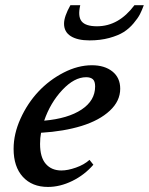

<svg xmlns="http://www.w3.org/2000/svg" viewBox="-20 -720 582 751"><path d="M330.1 -562Q283.2 -562 256.8 -578.6Q230.5 -595.2 230.5 -627.4Q230.5 -655.3 255.4 -699.7H293.9Q283.7 -655.8 299.3 -636.5Q314.9 -617.2 359.4 -617.2Q444.3 -617.2 505.9 -699.7H542.5Q535.6 -680.7 527.6 -664.8Q519.5 -648.9 502.4 -628.7Q485.4 -608.4 463.9 -594.7Q442.4 -581.1 407.5 -571.5Q372.6 -562 330.1 -562ZM167.5 11.2Q105.5 11.2 69.3 -28.3Q33.2 -67.9 33.2 -137.7Q33.2 -196.3 60.3 -256.1Q87.4 -315.9 130.1 -361.6Q172.9 -407.2 228.8 -436Q284.7 -464.8 339.4 -464.8Q389.2 -464.8 419.7 -440.4Q450.2 -416 450.2 -373Q450.2 -324.7 409.4 -286.9Q368.7 -249 299.3 -227.5Q230 -206.1 140.6 -200.7Q136.7 -181.2 136.7 -157.2Q136.7 -104.5 159.2 -78.9Q181.6 -53.2 220.2 -53.2Q245.1 -53.2 277.1 -64.5Q309.1 -75.7 330.1 -94.7L345.2 -75.7Q310.5 -35.6 262.7 -12.2Q214.8 11.2 167.5 11.2ZM316.9 -418Q270.5 -418 223.6 -367.9Q176.8 -317.9 152.8 -248Q246.1 -256.3 299.1 -291.5Q352.1 -326.7 352.1 -381.8Q352.1 -402.3 343 -410.2Q334 -418 316.9 -418Z"/></svg>

Font: Elstob 6pt SemiBold
Style: Italic
Weight: 600
Italic angle: -20°
Designer: Peter S. Baker
Version: Version 1.015